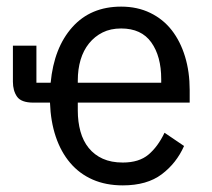

<svg xmlns="http://www.w3.org/2000/svg" viewBox="-20 -548 640 580"><path d="M351 12Q300 12 260 -5.5Q220 -23 192 -56Q164 -89 148.5 -135Q133 -181 131 -238H81Q44 -238 31.5 -256Q19 -274 19 -301V-410H90V-298H133Q143 -404 198.5 -466Q254 -528 346 -528Q395 -528 434 -509Q473 -490 499 -456.5Q525 -423 539 -377Q553 -331 553 -276V-238H215V-214Q215 -180 223 -151Q231 -122 248 -101Q265 -80 290.5 -68.5Q316 -57 351 -57Q400 -57 428.5 -81Q457 -105 477 -147L536 -107Q513 -55 468.5 -21.5Q424 12 351 12ZM346 -462Q314 -462 290 -450Q266 -438 249 -417Q232 -396 223.5 -367.5Q215 -339 215 -305V-298H467V-309Q467 -378 437 -420Q407 -462 346 -462Z"/></svg>

Font: PlemolJP35 Console
Style: Regular
Weight: 400
Version: v2.0.3; ttfautohint (v1.8.4.7-5d5b-dirty) -l 6 -r 45 -G 200 